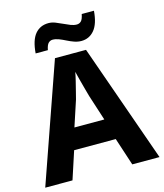

<svg xmlns="http://www.w3.org/2000/svg" viewBox="-133 -1024 957 1123"><g transform="rotate(-15 346.0 -463.0)"><path d="M527 0 472 -168H220L165 0H0L251 -717H439L692 0ZM387 -451Q383 -466 374.5 -496Q366 -526 358 -557.5Q350 -589 345 -609Q341 -586 333.5 -556Q326 -526 319 -498Q312 -470 307 -451L256 -296H437ZM149 -773Q155 -852 185.5 -888.5Q216 -925 267 -925Q287 -925 307.5 -917Q328 -909 349 -899Q370 -889 389 -881.5Q408 -874 426 -874Q441 -874 452 -884.5Q463 -895 469 -926H543Q537 -848 506 -811Q475 -774 427 -774Q406 -774 384.5 -781.5Q363 -789 342.5 -799.5Q322 -810 302.5 -817.5Q283 -825 265 -825Q251 -825 240 -814.5Q229 -804 223 -773Z"/></g></svg>

Font: Noto Sans Cherokee
Style: Regular
Weight: 400
Designer: Monotype Design Team
Foundry: Monotype Imaging Inc.
Version: Version 2.001